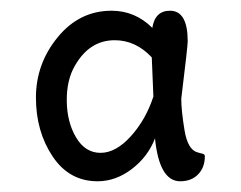

<svg xmlns="http://www.w3.org/2000/svg" viewBox="-20 -730 450 358"><path d="M318 -546Q318 -524 324 -487.5Q330 -451 348 -446L355 -444Q362 -443 362 -439Q362 -418 349.5 -405Q337 -392 316 -392Q277 -392 269 -472Q256 -438 226 -415Q196 -392 162 -392Q109 -392 78 -438.5Q47 -485 47 -548Q47 -611 87.5 -660.5Q128 -710 188 -710Q232 -710 264 -678Q269 -710 297 -710Q330 -710 330 -653Q330 -644 318 -546ZM266 -550 263 -623Q233 -655 194 -655Q147 -655 120 -608Q104 -581 104.5 -541.5Q105 -502 122 -473.5Q139 -445 167.5 -445Q196 -445 224 -476Q252 -507 266 -550Z"/></svg>

Font: Delius Swash Caps
Style: Regular
Weight: 400
Designer: Natalia Raices
Foundry: Natalia Raices
Version: Version 1.002